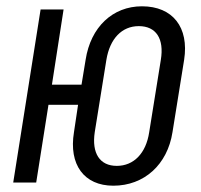

<svg xmlns="http://www.w3.org/2000/svg" viewBox="-20 -580 640 610"><path d="M340 10C438 10 512 -57 528 -160L565 -390C581 -493 529 -560 431 -560C338 -560 268 -494 252 -390L239 -311H145L182 -550H109L22 0H95L134 -247H228L215 -160C198 -57 247 10 340 10ZM351 -53C297 -53 271 -93 281 -160L318 -390C329 -457 367 -497 421 -497C476 -497 502 -457 491 -390L454 -160C444 -93 405 -53 351 -53Z"/></svg>

Font: JetBrains Mono Light
Style: Italic
Weight: 336
Italic angle: -9°
Monospace: yes
Designer: Philipp Nurullin, Konstantin Bulenkov
Foundry: JetBrains
Version: Version 2.305